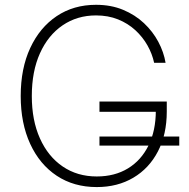

<svg xmlns="http://www.w3.org/2000/svg" viewBox="-20 -757 776 787"><path d="M376.5 9.8Q282.7 9.8 212.6 -36.6Q142.6 -83 103.8 -167.2Q64.9 -251.5 64.9 -363.3Q64.9 -476.6 104 -560.5Q143.1 -644.5 212.4 -690.9Q281.7 -737.3 373.5 -737.3Q435.1 -737.3 484.4 -716.8Q533.7 -696.3 570.1 -662.1Q606.4 -627.9 628.9 -585.7Q651.4 -543.5 658.7 -499.5H611.8Q604 -536.1 584.5 -570.8Q564.9 -605.5 534.7 -633.3Q504.4 -661.1 463.9 -677.5Q423.3 -693.8 373.5 -693.8Q296.4 -693.8 236.8 -653.3Q177.2 -612.8 143.8 -538.6Q110.4 -464.4 110.4 -363.3Q110.4 -263.7 143.8 -189.5Q177.2 -115.2 237.1 -74.5Q296.9 -33.7 376.5 -33.7Q450.2 -33.7 504.4 -66.7Q558.6 -99.6 588.6 -160.4Q618.7 -221.2 618.7 -303.7L634.3 -298.8H387.7V-340.8H663.6V-299.8Q663.6 -206.1 627.4 -136.5Q591.3 -66.9 526.6 -28.6Q461.9 9.8 376.5 9.8ZM387.7 -160.2V-197.3H714.8V-160.2Z"/></svg>

Font: Inter 16pt ExtraLight
Style: Regular
Weight: 250
Version: Version 4.001;git-66647c0bb